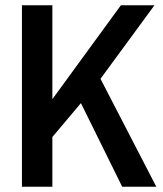

<svg xmlns="http://www.w3.org/2000/svg" viewBox="-20 -706 617 726"><path d="M63 0V-686H178V-331L437 -686H564L360 -408L571 0H442L286 -316L178 -188V0Z"/></svg>

Font: Archivo Narrow SemiBold
Style: Regular
Weight: 600
Designer: Hector Gatti
Foundry: Omnibus-Type
Version: Version 3.002